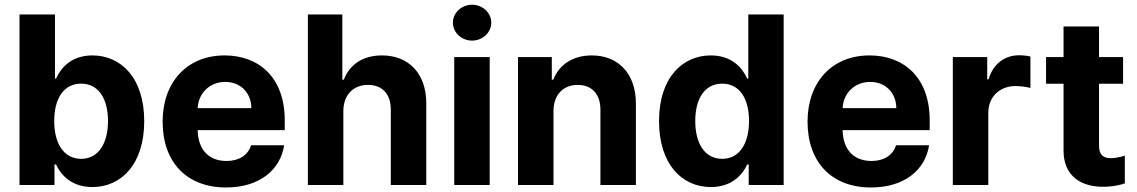

<svg xmlns="http://www.w3.org/2000/svg" viewBox="-20 -789 4849 819"><path d="M63.2 0H212.4V-87.4H219.1C240.1 -41.9 285.9 8.9 373.9 8.9C498.2 8.9 595.2 -89.5 595.2 -272C595.2 -459.5 494 -552.6 374.3 -552.6C283 -552.6 239.3 -498.2 219.1 -453.8H214.5V-727.3H63.2ZM211.3 -272.7C211.3 -370 252.5 -432.2 326 -432.2C400.9 -432.2 440.7 -367.2 440.7 -272.7C440.7 -177.6 400.2 -111.5 326 -111.5C253.2 -111.5 211.3 -175.4 211.3 -272.7Z M944.2 10.7C1085.2 10.7 1175.4 -62.5 1192.1 -169.4H1051.1C1038 -126.8 998.9 -102.3 946.7 -102.3C870.7 -102.3 824.9 -150.2 823.2 -234H1194.6V-275.6C1194.6 -460.9 1082.4 -552.6 938.2 -552.6C777.7 -552.6 673.7 -438.6 673.7 -270.2C673.7 -97.3 776.3 10.7 944.2 10.7ZM823.2 -327.8C826 -390.3 873.6 -439.6 940.7 -439.6C1006.4 -439.6 1051.8 -392.8 1052.2 -327.8Z M1444.6 -315.3C1445 -385.7 1487.9 -426.8 1549.7 -426.8C1611.2 -426.8 1647.4 -387.4 1647 -320.3V0H1798.3V-347.3C1798.7 -475.1 1723.4 -552.6 1609.7 -552.6C1527 -552.6 1471.6 -513.5 1446.7 -449.2H1440.3V-727.3H1293.3V0H1444.6Z M1917.6 0H2068.9V-545.5H1917.6ZM1911.9 -692.5C1911.9 -650.2 1948.9 -615.8 1993.6 -615.8C2038.7 -615.8 2075.6 -650.2 2075.6 -692.5C2075.6 -734.4 2038.7 -768.8 1993.6 -768.8C1948.9 -768.8 1911.9 -734.4 1911.9 -692.5Z M2340.9 -315.3C2341.3 -385.7 2383.2 -426.8 2444.2 -426.8C2505 -426.8 2541.5 -387.1 2541.2 -320.3V0H2692.5V-347.3C2692.5 -474.4 2617.9 -552.6 2504.3 -552.6C2423.3 -552.6 2364.7 -512.8 2340.2 -449.2H2333.8V-545.5H2189.6V0H2340.9Z M3012.4 8.9C3100.5 8.9 3146.3 -41.9 3167.3 -87.4H3173.7V0H3322.8V-727.3H3171.9V-453.8H3167.3C3147 -498.2 3103.3 -552.6 3012.1 -552.6C2892.4 -552.6 2791.2 -459.5 2791.2 -272C2791.2 -89.5 2888.1 8.9 3012.4 8.9ZM2945.7 -272.7C2945.7 -367.2 2985.4 -432.2 3060.4 -432.2C3133.9 -432.2 3175.1 -370 3175.1 -272.7C3175.1 -175.4 3133.2 -111.5 3060.4 -111.5C2986.2 -111.5 2945.7 -177.6 2945.7 -272.7Z M3695.3 10.7C3836.3 10.7 3926.5 -62.5 3943.2 -169.4H3802.2C3789.1 -126.8 3750 -102.3 3697.8 -102.3C3621.8 -102.3 3576 -150.2 3574.2 -234H3945.7V-275.6C3945.7 -460.9 3833.5 -552.6 3689.3 -552.6C3528.8 -552.6 3424.7 -438.6 3424.7 -270.2C3424.7 -97.3 3527.3 10.7 3695.3 10.7ZM3574.2 -327.8C3577.1 -390.3 3624.6 -439.6 3691.8 -439.6C3757.5 -439.6 3802.9 -392.8 3803.3 -327.8Z M4044.4 0H4195.7V-308.6C4195.7 -375.7 4244.7 -421.9 4311.4 -421.9C4332.4 -421.9 4361.2 -418.3 4375.4 -413.7V-547.9C4361.9 -551.1 4343 -553.3 4327.8 -553.3C4266.7 -553.3 4216.6 -517.8 4196.7 -450.3H4191.1V-545.5H4044.4Z M4770.6 -545.5H4668V-676.1H4516.7V-545.5H4442.1V-431.8H4516.7V-147.7C4516 -40.8 4588.8 12.1 4698.5 7.5C4737.6 6 4762.8 -1.8 4778.1 -6.7V-125C4755.7 -117.9 4733.3 -114.3 4719.1 -114.3C4688.9 -114.3 4668 -125.7 4668 -167.6V-431.8H4770.6Z"/></svg>

Font: Magic Ui Pro
Style: Bold
Weight: 700
Designer: Stefan Endress, Andreas Faust
Version: Version 1.000;FEAKit 1.0